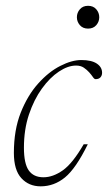

<svg xmlns="http://www.w3.org/2000/svg" viewBox="-20 -648 380 678"><path d="M248.5 -416.5Q220 -416.5 188 -395.2Q156 -374 128 -335.2Q100 -296.5 82.2 -243.5Q64.5 -190.5 64.5 -126.5Q64.5 -70.5 81.5 -46.2Q98.5 -22 133.5 -22Q167 -22 201.8 -46.5Q236.5 -71 275.5 -138.5H290Q248 -53 209.5 -21.5Q171 10 123.5 10Q82 10 55.5 -18.8Q29 -47.5 29 -108Q29 -189 53.2 -250.2Q77.5 -311.5 114.8 -353Q152 -394.5 192.8 -415.2Q233.5 -436 267 -436Q303 -436 321.8 -423.5Q340.5 -411 340.5 -391Q340.5 -381.5 334.8 -375Q329 -368.5 317.5 -368.5Q313 -368.5 308 -376Q303 -383.5 295 -392.5Q287 -401.5 276 -409Q265 -416.5 248.5 -416.5ZM291 -547Q272.5 -547 262 -559.2Q251.5 -571.5 251.5 -587Q251.5 -603 262 -615.2Q272.5 -627.5 291 -627.5Q309.5 -627.5 320 -615.2Q330.5 -603 330.5 -587Q330.5 -571.5 320 -559.2Q309.5 -547 291 -547Z"/></svg>

Font: Newsreader Text ExtraLight
Style: Italic
Weight: 275
Italic angle: -17°
Designer: Hugues Gentile
Foundry: Production Type
Version: Version 1.001